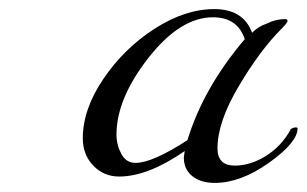

<svg xmlns="http://www.w3.org/2000/svg" viewBox="-20 -754 674 422"><path d="M392 -446Q427 -561 518 -668Q502 -716 448 -716Q376 -716 306 -626.5Q236 -537 236 -458Q236 -436 246.5 -416Q257 -396 278 -396Q315 -396 392 -446ZM598 -690Q552 -644 505 -565Q458 -486 458 -428Q458 -390 496 -390Q530 -390 564 -411Q598 -432 618 -468Q618 -470 622 -472Q626 -474 630 -474Q634 -474 634 -472Q634 -441 571.5 -396.5Q509 -352 452 -352Q421 -352 402.5 -367Q384 -382 384 -408Q384 -410 385 -415Q386 -420 386 -422Q305 -366 242 -366Q208 -366 185 -390Q162 -414 162 -450Q162 -514 207.5 -581Q253 -648 320 -691Q387 -734 451 -734Q515 -734 534 -682Q548 -696 566 -702Q586 -712 606 -712Q612 -712 612 -708Q612 -704 598 -690Z"/></svg>

Font: Miama
Style: Regular
Weight: 400
Italic angle: 16.5°
Designer: Linus Romer
Foundry: Linus Romer
Version: 0.32